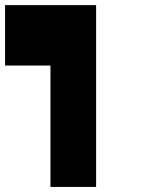

<svg xmlns="http://www.w3.org/2000/svg" viewBox="-20 -740 580 760"><path d="M0 -719.7Q89.8 -719.7 360.4 -719.7Q360.4 -540 360.4 0Q315.4 0 179.7 0Q179.7 -120.1 179.7 -480.5Q134.8 -480.5 0 -480.5Q0 -540 0 -719.7Z"/></svg>

Font: RevK
Style: Book
Weight: 400
Designer: RevK
Foundry: RevK
Version: Version 1.0